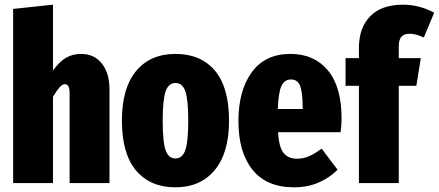

<svg xmlns="http://www.w3.org/2000/svg" viewBox="-20 -781 1872 819"><path d="M447 -400V0H277V-383Q277 -422 257 -422Q246 -422 234 -408.5Q222 -395 206 -368V0H36V-743L206 -761V-480Q232 -517 260.5 -534Q289 -551 326 -551Q382 -551 414.5 -510Q447 -469 447 -400Z M957 -266Q957 -129 896 -55.5Q835 18 728 18Q621 18 560.5 -53.5Q500 -125 500 -267Q500 -405 560.5 -478Q621 -551 729 -551Q836 -551 896.5 -480Q957 -409 957 -266ZM674 -267Q674 -175 686.5 -140Q699 -105 728 -105Q758 -105 770.5 -140.5Q783 -176 783 -266Q783 -357 770.5 -392Q758 -427 729 -427Q699 -427 686.5 -391.5Q674 -356 674 -267Z M1433 -217H1166Q1170 -152 1190 -128Q1210 -104 1247 -104Q1274 -104 1298 -114.5Q1322 -125 1352 -147L1420 -57Q1385 -22 1338.5 -2Q1292 18 1234 18Q1117 18 1057 -57Q997 -132 997 -264Q997 -395 1054 -473Q1111 -551 1219 -551Q1320 -551 1378.5 -481Q1437 -411 1437 -275Q1437 -251 1433 -217ZM1271 -323Q1271 -386 1260.5 -414Q1250 -442 1221 -442Q1194 -442 1181 -415.5Q1168 -389 1165 -316H1271Z M1681 -584V-533H1775L1756 -415H1681V0H1511V-415H1454V-533H1511V-577Q1511 -662 1559 -711.5Q1607 -761 1699 -761Q1768 -761 1832 -727L1788 -621Q1755 -637 1727 -637Q1703 -637 1692 -624Q1681 -611 1681 -584Z"/></svg>

Font: Fira Sans Extra Condensed ExtraBold
Style: Regular
Weight: 800
Width: 1
Designer: Carrois Corporate & Edenspiekermann AG
Foundry: Carrois Corporate GbR & Edenspiekermann AG
Version: Version 4.203